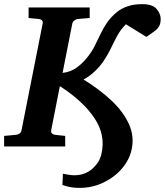

<svg xmlns="http://www.w3.org/2000/svg" viewBox="-37 -707 796 927"><path d="M366.2 -323.2Q443.8 -275.4 501 -221.7Q558.1 -168 585.2 -108.6Q612.3 -49.3 598.6 14.6Q587.9 64.5 551.8 106.7Q515.6 148.9 462.2 174.6Q408.7 200.2 345.7 200.2Q319.8 200.2 298.3 195.6Q276.9 190.9 264.2 186Q265.1 178.7 265.6 160.4Q266.1 142.1 266.6 131.8Q279.3 134.3 294.4 136.7Q309.6 139.2 321.8 139.2Q372.6 139.2 408 108.4Q443.4 77.6 452.6 37.1Q474.1 -54.2 419.2 -136.5Q364.3 -218.8 252 -291L210 -78.1Q208.5 -68.4 214.1 -62.7Q219.7 -57.1 228 -56.2L277.8 -50.8V0H-17.1V-50.8L41 -56.2Q50.3 -57.1 57.9 -62.7Q65.4 -68.4 66.9 -78.1L168.9 -592.8Q171.4 -602.5 165.8 -608.4Q160.2 -614.3 150.9 -615.2L101.1 -620.1V-670.9H396V-620.1L337.9 -615.2Q330.1 -614.3 322.3 -608.4Q314.5 -602.5 312 -592.8L265.1 -355Q304.2 -359.4 333.5 -380.9Q362.8 -402.3 383.8 -429.2Q406.2 -457 420.4 -485.4Q434.6 -513.7 447.8 -541.7Q460.9 -569.8 479.2 -596.9Q497.6 -624 528.8 -649.9Q550.3 -667 580.3 -677Q610.4 -687 648.9 -687Q699.7 -687 719.2 -663.6Q738.8 -640.1 738.8 -616.2Q738.8 -592.8 730.7 -579.3Q722.7 -565.9 707.3 -555.2Q691.9 -544.4 669.9 -528.8L570.8 -589.8Q545.9 -564.9 529.5 -534.9Q513.2 -504.9 498.5 -474.1Q483.9 -443.4 464.8 -415Q445.3 -385.3 418.5 -360.6Q391.6 -335.9 366.2 -323.2Z"/></svg>

Font: Charis
Style: Bold Italic
Weight: 700
Italic angle: -11°
Designer: Walt Agee, Miriam Martin, Annie Olsen, Victor Gaultney, Lorna Priest, Alan Ward, Bob Hallissy, Martin Hosken, Sharon Cor
Foundry: SIL Global
Version: Version 7.000